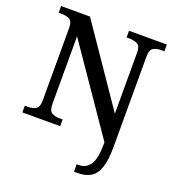

<svg xmlns="http://www.w3.org/2000/svg" viewBox="-166 -843 1101 1211"><g transform="rotate(20 385.0 -237.0)"><path d="M469 240V190H486Q531 190 558.5 150.5Q586 111 586 9V0L195 -569V-115Q195 -69 216.5 -57Q238 -45 268 -45H289V0H35V-45H56Q86 -45 108 -57Q130 -69 130 -115V-603Q130 -646 108 -657.5Q86 -669 56 -669H35V-714H229L586 -192V-603Q586 -646 564 -657.5Q542 -669 512 -669H491V-714H745V-669H724Q694 -669 672 -657Q650 -645 650 -599V8Q650 97 632.5 148Q615 199 580 219.5Q545 240 495 240Z"/></g></svg>

Font: Noto Serif NP Hmong Medium
Style: Regular
Weight: 500
Designer: Dalton Maag Ltd
Foundry: Dalton Maag Ltd
Version: Version 1.001; ttfautohint (v1.8.4.7-5d5b)